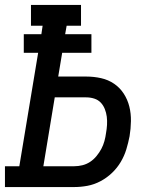

<svg xmlns="http://www.w3.org/2000/svg" viewBox="-29 -755 649 775"><path d="M-9 0V-84H49L125 -542H67V-617H138L143 -651H96V-735H298V-651H240L234 -617H340V-542H222L206 -446H319Q350 -446 379 -439.5Q408 -433 431.5 -417Q455 -401 470.5 -377Q486 -353 493 -325Q500 -297 499.5 -266Q499 -235 494 -205Q489 -179 481 -152.5Q473 -126 458.5 -101.5Q444 -77 423 -57Q402 -37 376.5 -23.5Q351 -10 324 -5Q297 0 271 0ZM146 -84H271Q287 -84 303.5 -88Q320 -92 334.5 -101.5Q349 -111 360.5 -125Q372 -139 380 -154Q388 -169 392.5 -185.5Q397 -202 399 -218Q402 -234 403 -251Q404 -268 402 -284Q400 -300 394 -315Q388 -330 377.5 -341Q367 -352 351.5 -357Q336 -362 319 -362H192Z"/></svg>

Font: Iosevka Curly Slab MdEx
Style: Italic
Weight: 500
Width: 7
Italic angle: -9°
Monospace: yes
Designer: Belleve Invis
Foundry: Belleve Invis
Version: Version 11.0.0; ttfautohint (v1.8.3)